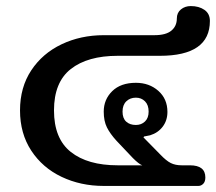

<svg xmlns="http://www.w3.org/2000/svg" viewBox="-20 -613 712 633"><path d="M46 -249Q46 -325 83 -381Q120 -437 183 -467Q246 -497 322 -497H489Q527 -497 545 -512Q563 -527 563 -552Q563 -571 576.5 -582Q590 -593 609 -593Q636 -593 654 -580.5Q672 -568 672 -544Q672 -429 507 -429H368Q269 -429 213.5 -385.5Q158 -342 158 -249Q158 -156 213.5 -112Q269 -68 368 -68H449Q438 -72 418 -92L364 -149Q343 -172 332.5 -193Q322 -214 322 -245Q322 -285 350 -312.5Q378 -340 428 -340Q472 -340 502 -313.5Q532 -287 532 -244Q532 -216 516.5 -195.5Q501 -175 475 -167Q467 -165 455 -163L453 -160L508 -104Q528 -83 543 -75.5Q558 -68 579 -68H606Q657 -68 657 -28Q657 -14 650 -7Q643 0 634 0H322Q246 0 183 -30Q120 -60 83 -116.5Q46 -173 46 -249ZM470 -245Q470 -267 458 -279Q446 -291 428 -291Q409 -291 396.5 -279Q384 -267 384 -245Q384 -223 396 -212Q408 -201 428 -201Q446 -201 458 -212.5Q470 -224 470 -245Z"/></svg>

Font: MaitreeSemiBold
Style: Regular
Weight: 600
Designer: CadsonDemak Team
Foundry: CadsonDemak
Version: Version 1.000